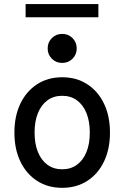

<svg xmlns="http://www.w3.org/2000/svg" viewBox="-20 -902 602 930"><path d="M281.2 7.8Q211.9 7.8 159.7 -25.9Q107.4 -59.6 78.6 -119.9Q49.8 -180.2 49.8 -259.8Q49.8 -339.4 78.6 -399.7Q107.4 -460 159.7 -493.9Q211.9 -527.8 281.2 -527.8Q350.6 -527.8 402.8 -493.9Q455.1 -460 483.9 -399.7Q512.7 -339.4 512.7 -259.8Q512.7 -180.2 483.9 -119.9Q455.1 -59.6 402.8 -25.9Q350.6 7.8 281.2 7.8ZM281.2 -82Q322.8 -82 352.8 -104Q382.8 -126 398.9 -165.8Q415 -205.6 415 -259.8Q415 -314 398.9 -354Q382.8 -394 352.8 -416Q322.8 -438 281.2 -438Q239.7 -438 209.7 -416Q179.7 -394 163.6 -354Q147.5 -314 147.5 -259.8Q147.5 -205.6 163.6 -165.8Q179.7 -126 209.7 -104Q239.7 -82 281.2 -82ZM281.2 -597.2Q251.5 -597.2 231.2 -617.4Q210.9 -637.7 210.9 -667.5Q210.9 -697.3 231.2 -717.5Q251.5 -737.8 281.2 -737.8Q311 -737.8 331.3 -717.5Q351.6 -697.3 351.6 -667.5Q351.6 -637.7 331.3 -617.4Q311 -597.2 281.2 -597.2ZM104 -818.4V-882.3H456.5V-818.4Z"/></svg>

Font: Reddit Mono Medium
Style: Regular
Weight: 500
Monospace: yes
Designer: Stephen Hutchings
Foundry: Reddit
Version: Version 1.014